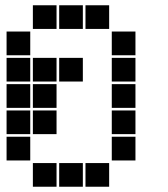

<svg xmlns="http://www.w3.org/2000/svg" viewBox="-20 -715 640 730"><path d="M106 -695Q105 -695 105 -695Q105 -695 105 -694V-606Q105 -605 105 -605Q105 -605 106 -605H194Q195 -605 195 -605Q195 -605 195 -606V-694Q195 -695 195 -695Q195 -695 194 -695ZM206 -695Q205 -695 205 -695Q205 -695 205 -694V-606Q205 -605 205 -605Q205 -605 206 -605H294Q295 -605 295 -605Q295 -605 295 -606V-694Q295 -695 295 -695Q295 -695 294 -695ZM306 -695Q305 -695 305 -695Q305 -695 305 -694V-606Q305 -605 305 -605Q305 -605 306 -605H394Q395 -605 395 -605Q395 -605 395 -606V-694Q395 -695 395 -695Q395 -695 394 -695ZM6 -595Q5 -595 5 -595Q5 -595 5 -594V-506Q5 -505 5 -505Q5 -505 6 -505H94Q95 -505 95 -505Q95 -505 95 -506V-594Q95 -595 95 -595Q95 -595 94 -595ZM406 -595Q405 -595 405 -595Q405 -595 405 -594V-506Q405 -505 405 -505Q405 -505 406 -505H494Q495 -505 495 -505Q495 -505 495 -506V-594Q495 -595 495 -595Q495 -595 494 -595ZM6 -495Q5 -495 5 -495Q5 -495 5 -494V-406Q5 -405 5 -405Q5 -405 6 -405H94Q95 -405 95 -405Q95 -405 95 -406V-494Q95 -495 95 -495Q95 -495 94 -495ZM106 -495Q105 -495 105 -495Q105 -495 105 -494V-406Q105 -405 105 -405Q105 -405 106 -405H194Q195 -405 195 -405Q195 -405 195 -406V-494Q195 -495 195 -495Q195 -495 194 -495ZM206 -495Q205 -495 205 -495Q205 -495 205 -494V-406Q205 -405 205 -405Q205 -405 206 -405H294Q295 -405 295 -405Q295 -405 295 -406V-494Q295 -495 295 -495Q295 -495 294 -495ZM406 -495Q405 -495 405 -495Q405 -495 405 -494V-406Q405 -405 405 -405Q405 -405 406 -405H494Q495 -405 495 -405Q495 -405 495 -406V-494Q495 -495 495 -495Q495 -495 494 -495ZM6 -395Q5 -395 5 -395Q5 -395 5 -394V-306Q5 -305 5 -305Q5 -305 6 -305H94Q95 -305 95 -305Q95 -305 95 -306V-394Q95 -395 95 -395Q95 -395 94 -395ZM106 -395Q105 -395 105 -395Q105 -395 105 -394V-306Q105 -305 105 -305Q105 -305 106 -305H194Q195 -305 195 -305Q195 -305 195 -306V-394Q195 -395 195 -395Q195 -395 194 -395ZM406 -395Q405 -395 405 -395Q405 -395 405 -394V-306Q405 -305 405 -305Q405 -305 406 -305H494Q495 -305 495 -305Q495 -305 495 -306V-394Q495 -395 495 -395Q495 -395 494 -395ZM6 -295Q5 -295 5 -295Q5 -295 5 -294V-206Q5 -205 5 -205Q5 -205 6 -205H94Q95 -205 95 -205Q95 -205 95 -206V-294Q95 -295 95 -295Q95 -295 94 -295ZM106 -295Q105 -295 105 -295Q105 -295 105 -294V-206Q105 -205 105 -205Q105 -205 106 -205H194Q195 -205 195 -205Q195 -205 195 -206V-294Q195 -295 195 -295Q195 -295 194 -295ZM406 -295Q405 -295 405 -295Q405 -295 405 -294V-206Q405 -205 405 -205Q405 -205 406 -205H494Q495 -205 495 -205Q495 -205 495 -206V-294Q495 -295 495 -295Q495 -295 494 -295ZM6 -195Q5 -195 5 -195Q5 -195 5 -194V-106Q5 -105 5 -105Q5 -105 6 -105H94Q95 -105 95 -105Q95 -105 95 -106V-194Q95 -195 95 -195Q95 -195 94 -195ZM406 -195Q405 -195 405 -195Q405 -195 405 -194V-106Q405 -105 405 -105Q405 -105 406 -105H494Q495 -105 495 -105Q495 -105 495 -106V-194Q495 -195 495 -195Q495 -195 494 -195ZM106 -95Q105 -95 105 -95Q105 -95 105 -94V-6Q105 -5 105 -5Q105 -5 106 -5H194Q195 -5 195 -5Q195 -5 195 -6V-94Q195 -95 195 -95Q195 -95 194 -95ZM206 -95Q205 -95 205 -95Q205 -95 205 -94V-6Q205 -5 205 -5Q205 -5 206 -5H294Q295 -5 295 -5Q295 -5 295 -6V-94Q295 -95 295 -95Q295 -95 294 -95ZM306 -95Q305 -95 305 -95Q305 -95 305 -94V-6Q305 -5 305 -5Q305 -5 306 -5H394Q395 -5 395 -5Q395 -5 395 -6V-94Q395 -95 395 -95Q395 -95 394 -95Z"/></svg>

Font: Doto Black
Style: Regular
Weight: 900
Monospace: yes
Version: Version 1.000